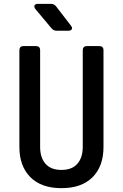

<svg xmlns="http://www.w3.org/2000/svg" viewBox="-20 -970 640 1000"><path d="M300 10Q195 10 138 -47.5Q81 -105 81 -204V-708Q81 -730 103 -730H167Q189 -730 189 -708V-205Q189 -149 217 -117Q245 -85 300 -85Q355 -85 383 -117Q411 -149 411 -205V-708Q411 -730 433 -730H497Q519 -730 519 -708V-204Q519 -104 462 -47Q405 10 300 10ZM275 -810Q258 -810 248 -823L165 -922Q156 -934 160 -942Q164 -950 178 -950H245Q262 -950 272 -937L349 -837Q358 -826 354 -818Q350 -810 336 -810Z"/></svg>

Font: Pitagon Sans Mono SemiBold
Style: Regular
Weight: 600
Monospace: yes
Designer: Travis Tran
Foundry: Pitagon
Version: Version 1.001; ttfautohint (v1.8.4.7-5d5b);gftools[0.9.26]